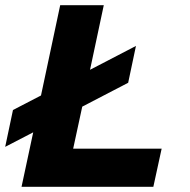

<svg xmlns="http://www.w3.org/2000/svg" viewBox="-33 -720 732 740"><path d="M50 0 95 -210 -13 -154 17 -296 125 -352 199 -700H367L314 -451L491 -543L461 -401L284 -309L249 -147H590L558 0Z"/></svg>

Font: Red Hat Text
Style: Bold Italic
Weight: 700
Italic angle: -12°
Designer: Pentagram / MCKL
Foundry: Pentagram / MCKL
Version: Version 1.003; Red Hat Text Bold Italic